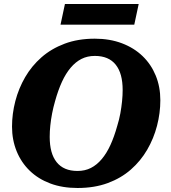

<svg xmlns="http://www.w3.org/2000/svg" viewBox="-20 -921 851 958"><path d="M367 17Q291 17 231 -5.5Q171 -28 128.5 -69Q86 -110 63 -166.5Q40 -223 40 -289Q40 -353 56.5 -416.5Q73 -480 105.5 -536Q138 -592 187 -635Q236 -678 302.5 -703Q369 -728 453 -728Q528 -728 588.5 -705Q649 -682 691.5 -641Q734 -600 757 -544Q780 -488 780 -421Q780 -357 763.5 -293.5Q747 -230 714.5 -174Q682 -118 633 -75Q584 -32 517.5 -7.5Q451 17 367 17ZM453 -642Q416 -642 386.5 -627Q357 -612 332.5 -583Q308 -554 289 -512.5Q270 -471 255 -417Q246 -386 240 -355Q234 -324 231 -294.5Q228 -265 228 -238Q228 -197 236.5 -165.5Q245 -134 262.5 -112Q280 -90 306 -79Q332 -68 367 -68Q404 -68 433.5 -83Q463 -98 487.5 -127Q512 -156 531 -197.5Q550 -239 565 -293Q575 -325 580.5 -355.5Q586 -386 589 -415.5Q592 -445 592 -472Q592 -513 583.5 -544.5Q575 -576 557.5 -598Q540 -620 514 -631Q488 -642 453 -642ZM304 -901H672L650 -798H282Z"/></svg>

Font: Roboto Serif
Style: Bold Italic
Weight: 700
Italic angle: -10°
Designer: Greg Gazdowicz
Foundry: Commercial Type
Version: Version 1.008